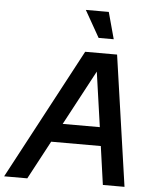

<svg xmlns="http://www.w3.org/2000/svg" viewBox="-93 -974 832 1025"><g transform="rotate(5 323.5 -461.5)"><path d="M-32 0H92L202 -206H468L497 0H613L512 -700H341ZM406 -780H487L448 -923H325ZM255 -306 412 -600 454 -306Z"/></g></svg>

Font: Uncut Sans Semibold Italic
Style: Regular
Weight: 600
Italic angle: -11°
Designer: Kasper Nordkvist
Foundry: UNCUT.wtf
Version: Version 1.304;Glyphs 3.2 (3246)